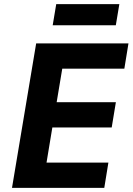

<svg xmlns="http://www.w3.org/2000/svg" viewBox="-20 -908 641 928"><path d="M484 0 503.9 -122.2H204.9L233 -291.9H519.9L540.1 -414.1H253.9L280.9 -576H581L600.9 -698.2H154.8L38 0ZM234.7 -785.9H539.8L556.8 -888.1H251.8Z"/></svg>

Font: Margiela Mono Italic Bold It
Style: Regular
Weight: 700
Designer: Mike Abbink, Paul van der Laan, Pieter van Rosmalen
Foundry: Bold Monday
Version: Version 2.003 2021